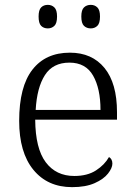

<svg xmlns="http://www.w3.org/2000/svg" viewBox="-20 -761 554 791"><path d="M277 10Q176 10 117.5 -61.5Q59 -133 59 -263Q59 -404 113.5 -474Q168 -544 268 -544Q359 -544 410.5 -481Q462 -418 462 -299V-268H125Q126 -149 168.5 -92.5Q211 -36 286 -36Q340 -36 375.5 -59Q411 -82 429 -114Q435 -111 439 -104Q443 -97 443 -87Q443 -69 425 -46Q407 -23 370 -6.5Q333 10 277 10ZM394 -308Q394 -396 363.5 -449.5Q333 -503 266 -503Q198 -503 165 -451.5Q132 -400 127 -308ZM354 -644Q337 -644 326 -654.5Q315 -665 315 -693Q315 -720 326 -730.5Q337 -741 354 -741Q370 -741 381 -730.5Q392 -720 392 -693Q392 -665 381 -654.5Q370 -644 354 -644ZM177 -644Q160 -644 149.5 -654.5Q139 -665 139 -693Q139 -720 149.5 -730.5Q160 -741 177 -741Q193 -741 204 -730.5Q215 -720 215 -693Q215 -665 204 -654.5Q193 -644 177 -644Z"/></svg>

Font: Noto Serif Hebrew Light
Style: Regular
Weight: 300
Version: Version 2.003